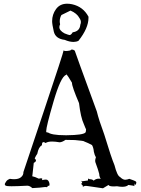

<svg xmlns="http://www.w3.org/2000/svg" viewBox="-20 -1006 759 1035"><path d="M535 9Q559 -6 565 -9Q568 -1 594 -1L611 -2Q627 1 639 1Q662 1 672 -9Q705 -5 705 -2Q704 -3 704 -5Q704 -10 708 -20L707 -14Q707 -10 709 -10H711Q715 -18 715 -22Q715 -26 710.5 -29Q706 -32 677 -42Q666 -38 662 -38L655 -37Q642 -37 627 -52Q612 -58 597 -116Q580 -156 542 -281Q513 -359 502 -405Q383 -730 383 -733Q375 -739 368 -739Q363 -739 359 -734Q344 -731 335 -731Q325 -731 323 -735Q323 -725 216 -406Q106 -80 106 -78V-75Q106 -62 93.5 -51Q81 -40 56 -40Q46 -40 33 -42Q21 -37 17 -32.5Q13 -28 8 -19Q6 -16 6 -13Q6 -7 12 -4.5Q18 -2 42 -2Q71 -2 128 -5Q142 -4 154 8Q198 6 224 2L230 3Q237 3 238 -5L242 -4Q247 -4 247 -11L246 -18H245L247 -16Q242 -38 228 -38Q220 -38 206 -35Q208 -39 208 -41Q208 -45 201 -45L189 -43Q169 -53 150 -57Q151 -53 152 -53Q154 -53 155 -64L162 -128Q174 -134 174 -141Q174 -146 167 -152Q173 -166 181 -177Q188 -214 206 -223Q206 -240 214 -240Q219 -240 226 -235Q237 -243 261 -243Q278 -243 301 -239Q314 -239 333 -252L384 -251Q434 -247 435 -243Q454 -236 476 -224Q484 -210 486 -188Q490 -169 497 -158Q493 -147 493 -139L494 -132Q510 -89 515 -68Q515 -54 523 -42L514 -43Q496 -43 485 -32Q479 -40 462 -40Q459 -43 457 -43Q454 -43 454 -33L416 -28Q416 -29 419 -32Q423 -22 423 -19Q423 -18 422 -18H420Q418 -18 418 -14Q427 -7 427 -1L426 3Q431 -4 444 -4Q450 -4 456.5 -2.5Q463 -1 535 9ZM341 -277H332Q255 -277 236 -294Q236 -290 235 -290Q234 -290 232 -293H231Q229 -293 229 -299Q229 -323 268.5 -458.5Q308 -594 336 -602H337Q338 -602 338 -603Q338 -605 332 -613Q349 -594 368 -560V-559Q368 -539 406 -450Q415 -373 432 -337Q443 -309 444 -309V-310Q444 -296 440 -291Q426 -278 341 -277ZM376 -780Q391 -780 403 -786Q457 -854 457 -910V-916Q428 -970 369 -983Q355 -986 342 -986Q303 -986 282 -957Q261 -928 261 -892Q261 -875 270 -836Q279 -797 329 -791Q355 -780 376 -780ZM355 -817Q352 -817 345.5 -819.5Q339 -822 328 -826Q300 -841 300 -860Q300 -867 304 -875Q302 -883 302 -891Q302 -909 311 -925Q343 -940 360 -949Q395 -934 408 -909Q416 -898 416 -887Q416 -880 413 -873Q410 -837 372 -832Q363 -817 355 -817Z"/></svg>

Font: Xiaobo Songti 小帛宋体
Style: Regular
Weight: 400
Version: Version 1.501;March 17, 2024;FontCreator 14.0.0.2814 64-bit